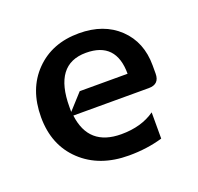

<svg xmlns="http://www.w3.org/2000/svg" viewBox="-74 -425 525 509"><g transform="rotate(-20 188.5 -170.0)"><path d="M105 -156 145 -200H280Q280 -290 195 -290Q105 -290 105 -170Q105 -163 105 -156ZM107 -145Q118 -55 210 -55Q267 -55 305 -82V-8Q261 5 210 5Q127 5 76 -43Q25 -91 25 -170Q25 -249 72 -297Q119 -345 195 -345Q265 -345 307.5 -304.5Q350 -264 350 -198V-175Q350 -145 320 -145Z"/></g></svg>

Font: Glametrix
Style: Bold
Weight: 700
Designer: gluk
Foundry: gluk
Version: Version 0.40